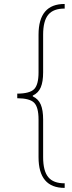

<svg xmlns="http://www.w3.org/2000/svg" viewBox="-20 -781 355 949"><path d="M65.3 -295.5V-318.2Q126.8 -318.5 148.6 -340.4Q170.5 -362.2 170.5 -423.3V-609.4Q170.5 -761.7 299.7 -761.4V-738.6Q244 -739 218.6 -708.3Q193.2 -677.6 193.2 -609.4V-423.3Q193.2 -377.1 181.5 -349.3Q169.7 -321.4 142 -308.6V-304.7Q169.7 -291.9 181.5 -264.2Q193.2 -236.5 193.2 -190.3V-4.3Q193.2 63.9 218.6 94.6Q244 125.4 299.7 125V147.7Q170.5 148.1 170.5 -4.3V-190.3Q170.5 -251.4 148.6 -273.3Q126.8 -295.1 65.3 -295.5Z"/></svg>

Font: Inter Thin BETA
Style: Regular
Weight: 100
Designer: Rasmus Andersson
Foundry: rsms
Version: Version 3.011;git-f93a4a705